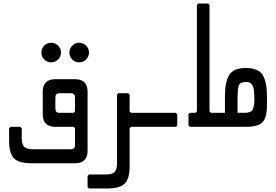

<svg xmlns="http://www.w3.org/2000/svg" viewBox="-20 -724 1576 1096"><path d="M160 208Q88 208 60 180Q32 152 32 80V8L40 0H96L104 8V64Q104 100 118 114Q132 128 168 128H384Q408 128 408 104V8L400 0H296Q224 0 224 -72V-200Q224 -272 296 -272H408Q480 -272 480 -200V136Q480 208 408 208ZM296 -104Q296 -80 320 -80H400L408 -88V-168Q408 -192 384 -192H320Q296 -192 296 -168ZM272 -368Q249 -368 232.5 -384.5Q216 -401 216 -424Q216 -447 232.5 -463.5Q249 -480 272 -480Q295 -480 311.5 -463.5Q328 -447 328 -424Q328 -401 311.5 -384.5Q295 -368 272 -368ZM432 -368Q409 -368 392.5 -384.5Q376 -401 376 -424Q376 -447 392.5 -463.5Q409 -480 432 -480Q455 -480 471.5 -463.5Q488 -447 488 -424Q488 -401 471.5 -384.5Q455 -368 432 -368Z M488 352 480 344V280L488 272H584Q620 272 634 258Q648 244 648 208V-184L656 -192H712L720 -184V-88L728 -80H984L992 -71V-8L984 0H728L720 8V224Q720 296 692 324Q664 352 592 352Z M1064 0 1056 -8V-72L1064 -80H1096L1104 -88V-696L1112 -704H1168L1176 -696V-88L1184 -80H1264V-176Q1264 -254 1288 -295Q1312 -336 1384 -336Q1456 -336 1480 -295Q1504 -254 1504 -176V-128Q1504 -80 1494 -52Q1484 -24 1458 -12Q1432 0 1384 0ZM1336 -80H1376Q1412 -80 1422 -98Q1432 -116 1432 -152Q1432 -180 1430 -203.5Q1428 -227 1418 -241.5Q1408 -256 1384 -256Q1348 -256 1342 -233Q1336 -210 1336 -168Z"/></svg>

Font: Hasubi Mono
Style: Regular
Weight: 400
Designer: Eli Heuer
Foundry: Eli Heuer
Version: Version 1.000